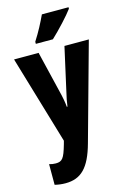

<svg xmlns="http://www.w3.org/2000/svg" viewBox="-147 -834 759 1141"><g transform="rotate(-15 233.0 -263.0)"><path d="M396 -757V-766H232C211 -721 186 -672 152 -619V-606H257C305 -651 369 -720 396 -757ZM3 -550 164 -7 158 15C135 95 123 111 83 111C70 111 56 109 43 105V232C64 237 85 240 109 240C204 240 259 187 298 45L463 -550H313L256 -295C246 -253 240 -222 237 -197H233C231 -224 224 -261 215 -296L154 -550Z"/></g></svg>

Font: Noto Sans Arabic UI XCn XBd
Style: Regular
Weight: 800
Width: 2
Designer: Monotype Design Team, Nadine Chahine and Nizar Qandah
Foundry: Monotype Imaging Inc.
Version: Version 2.010